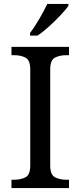

<svg xmlns="http://www.w3.org/2000/svg" viewBox="-20 -951 407 971"><path d="M38 0V-42H51Q85 -42 109 -54.5Q133 -67 133 -114V-600Q133 -647 109 -659.5Q85 -672 51 -672H38V-714H329V-672H316Q282 -672 258 -659.5Q234 -647 234 -600V-114Q234 -67 258 -54.5Q282 -42 316 -42H329V0ZM132 -784Q154 -813 178.5 -855Q203 -897 219 -931H326V-921Q314 -904 287 -875Q260 -846 228.5 -817.5Q197 -789 170 -771H132Z"/></svg>

Font: Noto Serif Khitan Small Script
Style: Regular
Weight: 400
Designer: LIU Zhao, ZHANG Congyu, Kushim JIANG
Foundry: Guyu Beijing Co. Ltd.
Version: Version 1.000; ttfautohint (v1.8.4.7-5d5b)